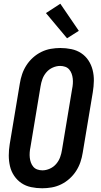

<svg xmlns="http://www.w3.org/2000/svg" viewBox="-20 -1000 540 1028"><path d="M206 8Q176 8 147 2Q118 -4 95 -19.5Q72 -35 56 -58.5Q40 -82 33.5 -110Q27 -138 27 -167.5Q27 -197 32 -228L86 -552Q90 -578 98.5 -603Q107 -628 121.5 -650.5Q136 -673 156.5 -691.5Q177 -710 201.5 -722Q226 -734 252 -738.5Q278 -743 303 -743Q333 -743 362 -737Q391 -731 414.5 -715.5Q438 -700 453.5 -676.5Q469 -653 476 -625Q483 -597 482.5 -567.5Q482 -538 477 -507L423 -183Q419 -157 410.5 -132Q402 -107 387.5 -84.5Q373 -62 352.5 -43.5Q332 -25 307.5 -13Q283 -1 257 3.5Q231 8 206 8ZM207 -88Q227 -88 247 -97Q267 -106 281 -122.5Q295 -139 302 -158.5Q309 -178 312 -198L366 -523Q369 -537 370 -551.5Q371 -566 369.5 -579.5Q368 -593 363.5 -605.5Q359 -618 350.5 -628Q342 -638 329 -642.5Q316 -647 302 -647Q282 -647 262 -638Q242 -629 228 -612.5Q214 -596 207 -576.5Q200 -557 197 -537L143 -212Q140 -198 139 -183.5Q138 -169 139.5 -155.5Q141 -142 145.5 -129.5Q150 -117 158.5 -107Q167 -97 180 -92.5Q193 -88 207 -88ZM339 -795 226 -930 303 -980 402 -835Z"/></svg>

Font: Iosevka Curly
Style: Bold Italic
Weight: 700
Italic angle: -9°
Monospace: yes
Designer: Belleve Invis
Foundry: Belleve Invis
Version: Version 22.1.2; ttfautohint (v1.8.4)